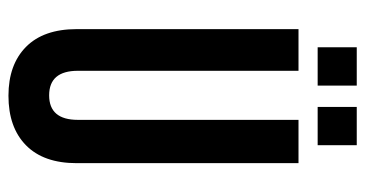

<svg xmlns="http://www.w3.org/2000/svg" viewBox="-232 -652 893 470"><g transform="rotate(90 215.0 -416.5)"><path d="M189 -747.1H95.2V-842.8H189ZM335 -747.1H241.2V-842.8H335ZM378.9 -700.2V-157.2Q378.9 -76.2 335.2 -33.2Q291.5 9.8 213.9 9.8Q137.7 9.8 94.2 -33.2Q50.8 -76.2 50.8 -157.2V-700.2H152.8V-160.2Q152.8 -89.8 212.9 -89.8Q272.9 -89.8 272.9 -160.2V-700.2Z"/></g></svg>

Font: BaseOne
Style: Regular
Weight: 400
Designer: Domenico Catapano
Foundry: Design by Basse
Version: Version 1.000;PS 001.001;hotconv 1.0.56